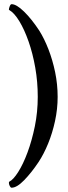

<svg xmlns="http://www.w3.org/2000/svg" viewBox="-20 -750 315 896"><path d="M34.2 126Q29.3 126 25.4 117.7Q21.5 109.4 21.5 103.5Q21.5 99.6 23.4 97.7Q42 88.9 64.9 52.7Q87.9 16.6 108.4 -38.6Q128.9 -93.8 142.6 -160.6Q156.2 -227.5 156.2 -297.9Q156.2 -368.2 144.5 -434.6Q132.8 -501 113.3 -556.6Q93.8 -612.3 70.3 -650.9Q46.9 -689.5 23.4 -703.1Q21.5 -703.1 21.5 -705.1Q21.5 -710.9 25.4 -720.7Q29.3 -730.5 34.2 -730.5Q56.6 -730.5 91.8 -696.3Q127 -662.1 163.1 -607.4Q186.5 -570.3 206.1 -520Q225.6 -469.7 237.3 -413.1Q249 -356.4 249 -297.9Q249 -241.2 236.8 -185.1Q224.6 -128.9 204.6 -80.1Q184.6 -31.2 160.2 5.9Q127 55.7 92.8 90.8Q58.6 126 34.2 126Z"/></svg>

Font: Crimson Text SemiBold
Style: Regular
Weight: 600
Designer: Sebastian Kosch
Foundry: Sebastian Kosch
Version: Version 1.100; ttfautohint (v1.8.4)